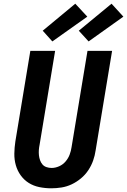

<svg xmlns="http://www.w3.org/2000/svg" viewBox="-20 -1010 687 1038"><path d="M257 8Q224 8 192.5 1.5Q161 -5 135.5 -21Q110 -37 92 -62Q74 -87 65.5 -117Q57 -147 57.5 -179.5Q58 -212 63 -245L144 -735H278L194 -227Q191 -213 190 -198.5Q189 -184 190.5 -170.5Q192 -157 196.5 -144Q201 -131 209.5 -121Q218 -111 231.5 -106.5Q245 -102 259 -102Q279 -102 299.5 -111Q320 -120 334.5 -137Q349 -154 356.5 -174Q364 -194 367 -215L453 -735H586L497 -197Q493 -169 483.5 -142Q474 -115 457.5 -90Q441 -65 417.5 -45.5Q394 -26 367.5 -13.5Q341 -1 313 3.5Q285 8 257 8ZM459 -786 406 -844 583 -990 647 -920ZM263 -786 211 -844 387 -990 452 -920Z"/></svg>

Font: Iosevka SS04 XBd Ex Obl
Style: Regular
Weight: 800
Width: 7
Italic angle: -9°
Monospace: yes
Designer: Belleve Invis
Foundry: Belleve Invis
Version: Version 19.0.0; ttfautohint (v1.8.4)